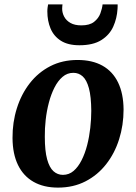

<svg xmlns="http://www.w3.org/2000/svg" viewBox="-20 -841 618 874"><path d="M333 -568Q400 -568 446.5 -542Q493 -516 517.5 -465.5Q542 -415 542.5 -342.5Q542.5 -271 522.2 -207Q502 -143 463.2 -93.5Q424.5 -44 369.2 -15.5Q314 13 244 13Q179 13 132.8 -13.2Q86.5 -39.5 62 -89.8Q37.5 -140 37 -212.5Q36.5 -284 56.8 -348.2Q77 -412.5 115.5 -462Q154 -511.5 209 -539.8Q264 -568 333 -568ZM314 -509.5Q286 -509.5 264.8 -491.2Q243.5 -473 228 -442.5Q212.5 -412 202.5 -374Q192.5 -336 188 -295.8Q183.5 -255.5 184 -218.5Q184 -154 194.5 -116Q205 -78 223.5 -61.5Q242 -45 266.5 -45Q294 -45 315 -63Q336 -81 351.5 -111.8Q367 -142.5 376.8 -180.5Q386.5 -218.5 391 -259Q395.5 -299.5 395.5 -336.5Q395 -401.5 384.8 -439.2Q374.5 -477 356.5 -493.2Q338.5 -509.5 314 -509.5ZM341.5 -635Q289.5 -635 257.2 -655.5Q225 -676 210.2 -711Q195.5 -746 195.5 -789Q195.5 -799 196.8 -807.5Q198 -816 199 -821H264.5Q264 -816.5 263.5 -811.5Q263 -806.5 263 -801Q263 -782.5 272.2 -765Q281.5 -747.5 300.8 -736.5Q320 -725.5 350.5 -725.5Q388 -725.5 408.2 -741.5Q428.5 -757.5 436.8 -779.8Q445 -802 447 -821H515.5Q515.5 -817 515.5 -811.8Q515.5 -806.5 515 -800.5Q512.5 -757.5 495.5 -719.8Q478.5 -682 441.2 -658.5Q404 -635 341.5 -635Z"/></svg>

Font: Merriweather 20pt
Style: Bold Italic
Weight: 700
Italic angle: -7.8°
Version: Version 2.101